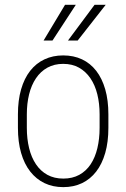

<svg xmlns="http://www.w3.org/2000/svg" viewBox="-20 -769 527 800"><path d="M54.7 -236.3V-292.5Q54.7 -351.1 67.9 -396.7Q81.1 -442.4 105.7 -473.9Q130.4 -505.4 165.3 -521.7Q200.2 -538.1 243.2 -538.1Q287.1 -538.1 321.8 -521.7Q356.4 -505.4 380.9 -473.9Q405.3 -442.4 418.5 -396.7Q431.6 -351.1 431.6 -292.5V-236.3Q431.6 -177.7 418.5 -131.8Q405.3 -85.9 380.9 -54.2Q356.4 -22.5 321.8 -5.9Q287.1 10.7 243.7 10.7Q200.2 10.7 165.5 -5.9Q130.9 -22.5 106 -54.2Q81.1 -85.9 67.9 -131.8Q54.7 -177.7 54.7 -236.3ZM91.8 -292.5V-236.3Q91.8 -190.4 101.3 -151.6Q110.8 -112.8 129.9 -84.5Q148.9 -56.2 177.5 -40.5Q206.1 -24.9 243.7 -24.9Q281.7 -24.9 310.3 -40.5Q338.9 -56.2 357.7 -84.5Q376.5 -112.8 385.7 -151.6Q395 -190.4 395 -236.3V-292.5Q395 -337.9 385.5 -376.2Q376 -414.6 356.7 -442.9Q337.4 -471.2 309.1 -487.1Q280.8 -502.9 243.2 -502.9Q206.1 -502.9 177.5 -487.1Q148.9 -471.2 129.9 -442.9Q110.8 -414.6 101.3 -376.2Q91.8 -337.9 91.8 -292.5ZM263.2 -600.1 374 -749H420.4L303.7 -600.1ZM161.6 -600.1 251 -749H295.9L198.7 -600.1Z"/></svg>

Font: Roboto Condensed ExtraLight
Style: Regular
Weight: 250
Designer: Christian Robertson
Foundry: Google
Version: Version 3.008; 2023